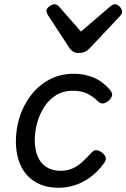

<svg xmlns="http://www.w3.org/2000/svg" viewBox="-20 -867 596 906"><path d="M257 19Q192 19 146.5 -8.5Q101 -36 78 -85.5Q55 -135 55 -201Q55 -259 73 -315.5Q91 -372 126.5 -418Q162 -464 213 -491.5Q264 -519 329 -519Q379 -519 422.5 -500.5Q466 -482 499 -443Q512 -427 508.5 -415Q505 -403 493 -392Q480 -381 467.5 -379Q455 -377 442 -389Q420 -411 392.5 -425Q365 -439 322 -439Q279 -439 245.5 -418.5Q212 -398 189.5 -363.5Q167 -329 155.5 -288Q144 -247 144 -206Q144 -161 158 -128.5Q172 -96 198.5 -79Q225 -62 264 -61Q298 -61 323 -72.5Q348 -84 369 -103.5Q390 -123 412 -147Q424 -160 437.5 -158Q451 -156 464 -145Q477 -134 479 -122.5Q481 -111 471 -97Q439 -54 403 -28.5Q367 -3 329.5 8Q292 19 257 19ZM523 -847Q534 -847 545 -835.5Q556 -824 556 -813Q556 -806 553.5 -801.5Q551 -797 547 -792L402 -638Q392 -628 380.5 -622.5Q369 -617 350 -617Q335 -617 324.5 -624Q314 -631 308 -640L206 -796Q202 -803 200.5 -807.5Q199 -812 199 -815Q199 -827 213 -837Q227 -847 237 -847Q245 -847 251 -842.5Q257 -838 262 -832L362 -718L496 -833Q503 -838 509 -842.5Q515 -847 523 -847Z"/></svg>

Font: Playwrite ZA
Style: Regular
Weight: 400
Designer: Veronika Burian, José Scaglione
Foundry: TypeTogether
Version: Version 1.002